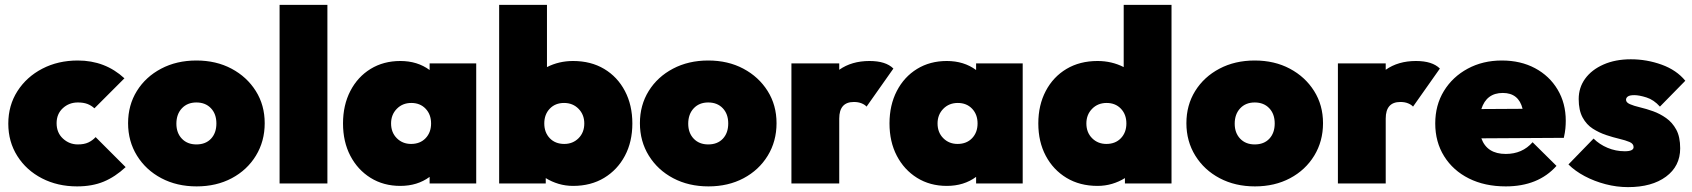

<svg xmlns="http://www.w3.org/2000/svg" viewBox="-20 -752 6935 787"><path d="M296 12Q216 12 152 -21Q88 -54 51 -112.5Q14 -171 14 -245Q14 -320 51.5 -378.5Q89 -437 153.5 -470.5Q218 -504 299 -504Q411 -504 490 -431L367 -308Q354 -320 338 -326Q322 -332 299 -332Q263 -332 237.5 -308.5Q212 -285 212 -247Q212 -208 238 -184Q264 -160 299 -160Q325 -160 342 -168Q359 -176 372 -190L495 -67Q452 -27 405 -7.5Q358 12 296 12Z M786 12Q705 12 641.5 -21.5Q578 -55 541.5 -114Q505 -173 505 -247Q505 -321 541 -379Q577 -437 640.5 -470.5Q704 -504 785 -504Q866 -504 929 -470.5Q992 -437 1028.5 -379Q1065 -321 1065 -247Q1065 -173 1029 -114Q993 -55 930 -21.5Q867 12 786 12ZM785 -160Q823 -160 845 -183.5Q867 -207 867 -246Q867 -285 844.5 -308.5Q822 -332 785 -332Q748 -332 725.5 -308Q703 -284 703 -245Q703 -207 725.5 -183.5Q748 -160 785 -160Z M1126 0V-732H1322V0Z M1621 10Q1552 10 1499 -23Q1446 -56 1416 -113.5Q1386 -171 1386 -246Q1386 -321 1416 -379Q1446 -437 1499 -469.5Q1552 -502 1621 -502Q1691 -502 1741 -465V-492H1932V0H1741V-27Q1691 10 1621 10ZM1665 -162Q1702 -162 1724.5 -185.5Q1747 -209 1747 -246Q1747 -283 1724.5 -306.5Q1702 -330 1666 -330Q1630 -330 1606.5 -306Q1583 -282 1583 -246Q1583 -209 1606.5 -185.5Q1630 -162 1665 -162Z M2026 0V-732H2222V-477Q2271 -502 2329 -502Q2402 -502 2456.5 -469.5Q2511 -437 2541.5 -379Q2572 -321 2572 -246Q2572 -171 2541.5 -113.5Q2511 -56 2456.5 -23Q2402 10 2329 10Q2298 10 2269.5 1.5Q2241 -7 2217 -22V0ZM2293 -162Q2328 -162 2351.5 -185.5Q2375 -209 2375 -246Q2375 -282 2351.5 -306Q2328 -330 2292 -330Q2256 -330 2233.5 -306.5Q2211 -283 2211 -246Q2211 -209 2233.5 -185.5Q2256 -162 2293 -162Z M2884 12Q2803 12 2739.5 -21.5Q2676 -55 2639.5 -114Q2603 -173 2603 -247Q2603 -321 2639 -379Q2675 -437 2738.5 -470.5Q2802 -504 2883 -504Q2964 -504 3027 -470.5Q3090 -437 3126.5 -379Q3163 -321 3163 -247Q3163 -173 3127 -114Q3091 -55 3028 -21.5Q2965 12 2884 12ZM2883 -160Q2921 -160 2943 -183.5Q2965 -207 2965 -246Q2965 -285 2942.5 -308.5Q2920 -332 2883 -332Q2846 -332 2823.5 -308Q2801 -284 2801 -245Q2801 -207 2823.5 -183.5Q2846 -160 2883 -160Z M3224 0V-492H3420V-466Q3471 -502 3544 -502Q3611 -502 3642 -471L3532 -315Q3525 -323 3511.5 -328.5Q3498 -334 3480 -334Q3420 -334 3420 -266V0Z M3861 10Q3792 10 3739 -23Q3686 -56 3656 -113.5Q3626 -171 3626 -246Q3626 -321 3656 -379Q3686 -437 3739 -469.5Q3792 -502 3861 -502Q3931 -502 3981 -465V-492H4172V0H3981V-27Q3931 10 3861 10ZM3905 -162Q3942 -162 3964.5 -185.5Q3987 -209 3987 -246Q3987 -283 3964.5 -306.5Q3942 -330 3906 -330Q3870 -330 3846.5 -306Q3823 -282 3823 -246Q3823 -209 3846.5 -185.5Q3870 -162 3905 -162Z M4479 10Q4406 10 4351.5 -23Q4297 -56 4266.5 -113.5Q4236 -171 4236 -246Q4236 -321 4266.5 -379Q4297 -437 4351.5 -469.5Q4406 -502 4479 -502Q4537 -502 4586 -477V-732H4782V0H4591V-22Q4567 -7 4538.5 1.5Q4510 10 4479 10ZM4515 -162Q4552 -162 4574.5 -185.5Q4597 -209 4597 -246Q4597 -283 4574.5 -306.5Q4552 -330 4516 -330Q4480 -330 4456.5 -306Q4433 -282 4433 -246Q4433 -209 4456.5 -185.5Q4480 -162 4515 -162Z M5124 12Q5043 12 4979.5 -21.5Q4916 -55 4879.5 -114Q4843 -173 4843 -247Q4843 -321 4879 -379Q4915 -437 4978.5 -470.5Q5042 -504 5123 -504Q5204 -504 5267 -470.5Q5330 -437 5366.5 -379Q5403 -321 5403 -247Q5403 -173 5367 -114Q5331 -55 5268 -21.5Q5205 12 5124 12ZM5123 -160Q5161 -160 5183 -183.5Q5205 -207 5205 -246Q5205 -285 5182.5 -308.5Q5160 -332 5123 -332Q5086 -332 5063.5 -308Q5041 -284 5041 -245Q5041 -207 5063.5 -183.5Q5086 -160 5123 -160Z M5464 0V-492H5660V-466Q5711 -502 5784 -502Q5851 -502 5882 -471L5772 -315Q5765 -323 5751.5 -328.5Q5738 -334 5720 -334Q5660 -334 5660 -266V0Z M6152 12Q6066 12 6001 -20.5Q5936 -53 5899.5 -111.5Q5863 -170 5863 -246Q5863 -321 5898.5 -379Q5934 -437 5996 -470.5Q6058 -504 6136 -504Q6213 -504 6272 -472.5Q6331 -441 6364.5 -385Q6398 -329 6398 -257Q6398 -242 6396.5 -225.5Q6395 -209 6390 -187L6052 -185Q6075 -121 6152 -121Q6220 -121 6262 -169L6360 -72Q6285 12 6152 12ZM6140 -371Q6073 -371 6052 -305L6221 -306Q6205 -371 6140 -371Z M6653 15Q6607 15 6561 3Q6515 -9 6475.5 -30Q6436 -51 6409 -78L6512 -184Q6536 -160 6569.5 -146Q6603 -132 6640 -132Q6676 -132 6676 -149Q6676 -163 6659.5 -170Q6643 -177 6617.5 -183Q6592 -189 6563.5 -198.5Q6535 -208 6509 -224.5Q6483 -241 6467 -270.5Q6451 -300 6451 -346Q6451 -393 6477.5 -429.5Q6504 -466 6552.5 -487.5Q6601 -509 6665 -509Q6730 -509 6791 -487Q6852 -465 6888 -421L6784 -315Q6759 -343 6729 -352.5Q6699 -362 6679 -362Q6660 -362 6652.5 -356.5Q6645 -351 6645 -343Q6645 -332 6661 -325Q6677 -318 6702.5 -312Q6728 -306 6756 -296Q6784 -286 6809.5 -268Q6835 -250 6851 -220.5Q6867 -191 6867 -144Q6867 -71 6809 -28Q6751 15 6653 15Z"/></svg>

Font: Outfit Black
Style: Regular
Weight: 900
Designer: Rodrigo Fuenzalida
Foundry: fragTYPE
Version: Version 1.100; ttfautohint (v1.8.4.7-5d5b)